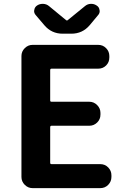

<svg xmlns="http://www.w3.org/2000/svg" viewBox="-20 -972 654 992"><path d="M148.4 0Q125 0 107.9 -17.1Q90.8 -34.2 90.8 -57.6V-682.6Q90.8 -706.1 107.9 -723.1Q125 -740.2 148.4 -740.2H487.3Q511.7 -740.2 528.3 -723.1Q544.9 -706.1 544.9 -682.6V-674.8Q544.9 -650.4 528.3 -633.8Q511.7 -617.2 487.3 -617.2H246.1Q239.3 -617.2 239.3 -609.4V-453.1Q239.3 -446.3 246.1 -446.3H441.4Q464.8 -446.3 481.9 -429.2Q499 -412.1 499 -388.7V-379.9Q499 -355.5 481.9 -338.9Q464.8 -322.3 441.4 -322.3H246.1Q239.3 -322.3 239.3 -314.5V-130.9Q239.3 -124 246.1 -124H498Q522.5 -124 539.1 -106.9Q555.7 -89.8 555.7 -66.4V-57.6Q555.7 -34.2 539.1 -17.1Q522.5 0 498 0ZM303.7 -797.9Q246.1 -797.9 209 -841.8L165 -893.6Q156.2 -903.3 156.2 -915Q156.2 -918 157.2 -920.9Q159.2 -935.5 171.9 -943.8Q184.6 -952.1 200.2 -952.1Q201.2 -952.1 203.1 -952.1Q220.7 -951.2 233.4 -940.4L322.3 -867.2Q324.2 -866.2 326.2 -866.2Q328.1 -866.2 329.1 -867.2L418.9 -940.4Q431.6 -951.2 448.2 -952.1Q450.2 -952.1 452.1 -952.1Q466.8 -952.1 479.5 -943.4Q492.2 -935.5 494.1 -920.9Q495.1 -918 495.1 -915Q495.1 -903.3 487.3 -894.5L443.4 -841.8Q406.2 -797.9 348.6 -797.9Z"/></svg>

Font: Gen Jyuu Gothic Bold
Style: Bold
Weight: 700
Designer: [Source Han Sans]
Ryoko NISHIZUKA  (kana & ideographs); Paul D. Hunt (Latin, Greek & Cyrillic); Wenlong ZHANG  (bopomofo
Version: Version 1.002.20150607